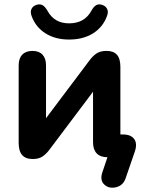

<svg xmlns="http://www.w3.org/2000/svg" viewBox="-20 -737 684 900"><path d="M460 70.2 499.9 -47.8 504.8 0H483.4Q450.6 0 433.3 -18.1Q416.1 -36.3 416.1 -70.3V-343.4H443.5L212.9 -36.9Q197.3 -15.7 179.6 -3.6Q162 8.4 133.3 8.4Q100.2 8.4 83.9 -10.2Q67.5 -28.9 67.5 -67.4V-430.7Q67.5 -463.3 84.5 -480.9Q101.4 -498.4 132.1 -498.4Q162.8 -498.4 179.2 -480.9Q195.7 -463.3 195.7 -430.7V-147.5H169.1L398.9 -453.1Q413.7 -473.6 431.7 -486Q449.8 -498.4 479.3 -498.4Q512.4 -498.4 528.3 -480.2Q544.3 -461.9 544.3 -423.4V-95.1L529.8 -106.7H556Q593.6 -106.7 609.1 -85.2Q624.5 -63.8 612.1 -26.9L568.5 99.7Q557.2 132.2 524.7 140.5Q492.1 148.8 469.5 128.7Q447 108.5 460 70.2ZM128.6 -660.6Q121 -680.3 127.3 -694.4Q133.6 -708.5 150.5 -714.1Q166.7 -719.5 179 -712.9Q191.3 -706.3 202.4 -686.7Q234.3 -627.6 303.8 -627.6Q376.4 -627.6 408.4 -686.7Q419.4 -706.5 431.2 -713Q443 -719.5 459.3 -714.1Q476.1 -708.5 482.5 -694.4Q489 -680.3 481.1 -660.6Q461.9 -609.2 415.7 -580.4Q369.5 -551.6 303.8 -551.6Q239.6 -551.6 193.7 -580.4Q147.8 -609.2 128.6 -660.6Z"/></svg>

Font: SN Pro Thin
Style: Regular
Weight: 200
Designer: Tobias Whetton
Foundry: Supernotes
Version: Version 1.003;Glyphs 3.3 (3324)